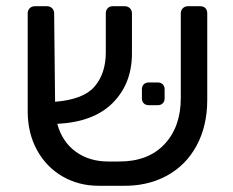

<svg xmlns="http://www.w3.org/2000/svg" viewBox="-20 -591 750 617"><path d="M646 -548V-270Q646 -186 611.5 -122.5Q577 -59 514.5 -25.5Q452 8 371 6H297Q233 6 181 -24Q129 -54 99 -108.5Q69 -163 69 -234V-548Q69 -558 75.5 -564.5Q82 -571 92 -571H131Q141 -571 147.5 -564.5Q154 -558 154 -548L157 -264Q248 -271 284 -313Q320 -355 320 -423V-548Q320 -558 326 -564.5Q332 -571 342 -571H381Q391 -571 397.5 -564.5Q404 -558 404 -548V-419Q404 -323 343 -261Q282 -199 164 -193Q180 -135 223.5 -103.5Q267 -72 328 -72H360Q455 -71 508 -127Q561 -183 561 -276V-548Q561 -558 567.5 -564.5Q574 -571 584 -571H623Q634 -571 640 -565Q646 -559 646 -548ZM436 -275V-304Q436 -314 442 -320Q448 -326 458 -326H487Q497 -326 503 -320Q509 -314 509 -304V-275Q509 -265 503 -259Q497 -253 487 -253H458Q448 -253 442 -259Q436 -265 436 -275Z"/></svg>

Font: Contemporary
Style: Regular
Weight: 400
Designer: Victor Tran
Foundry: Victor Tran
Version: Version 1.100